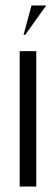

<svg xmlns="http://www.w3.org/2000/svg" viewBox="-20 -682 203 702"><path d="M51.9 -495V0H112.6V-495ZM72.1 -554.4 149 -662.1H95.2L66.1 -554.4Z"/></svg>

Font: Moniqa Black
Style: Regular
Weight: 900
Designer: Rajesh Rajput
Foundry: Rajesh Rajput
Version: Version 1.000